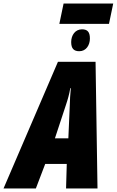

<svg xmlns="http://www.w3.org/2000/svg" viewBox="-78 -1067 661 1087"><path d="M258 -932H539L563 -1047H282ZM371 -777C410 -777 431 -812 431 -849C431 -886 417 -901 386 -901C348 -901 325 -868 325 -829C325 -792 340 -777 371 -777ZM-58 0H125L178 -139H300L296 0H474L463 -717H250ZM233 -284 295 -472C306 -505 314 -533 320 -568H323C319 -531 318 -501 317 -469L309 -284Z"/></svg>

Font: Noto Sans ExtraCondensed Black
Style: Italic
Weight: 900
Width: 2
Italic angle: -12°
Designer: Monotype Design Team
Foundry: Monotype Imaging Inc.
Version: Version 2.013